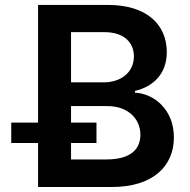

<svg xmlns="http://www.w3.org/2000/svg" viewBox="-20 -747 758 767"><path d="M519.2 -376.8V-383.9C590.6 -400.6 646.3 -450.3 646.3 -538.7C646.3 -647 568.5 -727.3 410.9 -727.3H132.1V-257.1H24.9V-175.8H132.1V0H426.8C593 0 674.7 -84.9 674.7 -198.2C674.7 -308.2 596.6 -372.9 519.2 -376.8ZM263.8 -618.6H397C474.8 -618.6 514.9 -577.8 514.9 -521.7C514.9 -457.7 462.7 -418 394.2 -418H263.8ZM405.5 -110.1H263.8V-175.8H365.4V-257.1H263.8V-323.2H409.4C490.4 -323.2 540.8 -273.4 540.8 -208.5C540.8 -150.6 501.4 -110.1 405.5 -110.1Z"/></svg>

Font: TID UI Semi Bold
Style: Regular
Weight: 600
Designer: The TID Project Authors
Foundry: Bakken & Bæck
Version: Version 1.001;hotconv 1.0.109;makeotfexe 2.5.65596